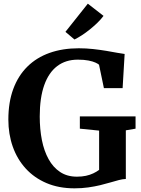

<svg xmlns="http://www.w3.org/2000/svg" viewBox="-20 -1015 769 1046"><path d="M386 11Q300.5 11 233.5 -17.5Q166.5 -46 120 -97Q73.5 -148 49.5 -216.2Q25.5 -284.5 25.5 -363.5Q25.5 -457.5 52.2 -530Q79 -602.5 129 -652Q179 -701.5 250 -726.8Q321 -752 409.5 -752Q449 -752 487.5 -747.8Q526 -743.5 560 -737.8Q594 -732 619.8 -727.2Q645.5 -722.5 659 -721L648 -535H546L519.5 -662.5Q514 -667.5 500 -674Q486 -680.5 462.2 -685.2Q438.5 -690 404 -690Q338 -690 291.8 -655Q245.5 -620 221 -551.2Q196.5 -482.5 196.5 -380.5Q196.5 -311.5 208.2 -252Q220 -192.5 244.8 -147.8Q269.5 -103 307.8 -77.8Q346 -52.5 399 -52.5Q426 -52.5 448 -57.2Q470 -62 488 -70.5Q506 -79 520 -89.5V-303.5L415 -314V-381H718.5V-314L665.5 -305V-40Q648.5 -39.5 627.5 -34Q606.5 -28.5 581.2 -21Q556 -13.5 526 -6.2Q496 1 461 6Q426 11 386 11ZM385.5 -800 336.5 -841.5 458.5 -995 544 -928.5Q529.5 -909 509.8 -890Q490 -871 468.5 -853.8Q447 -836.5 425.8 -822.8Q404.5 -809 386 -800Z"/></svg>

Font: Merriweather Light 18pt
Style: Bold
Weight: 700
Version: Version 2.100